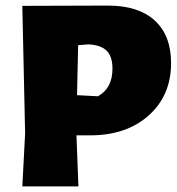

<svg xmlns="http://www.w3.org/2000/svg" viewBox="-20 -668 633 688"><path d="M367 -648Q476 -648 534.5 -594.5Q593 -541 593 -442Q593 -326 513 -254.5Q433 -183 303 -183H254L261 0H60L70 -190L60 -647ZM296 -509 260 -506 256 -327 331 -323Q383 -352 383 -422Q383 -466 362 -486.5Q341 -507 296 -509Z"/></svg>

Font: Alegreya Sans Black
Style: Regular
Weight: 900
Designer: Juan Pablo del Peral
Foundry: Huerta Tipografica
Version: Version 2.007